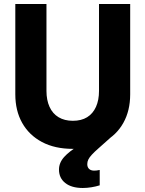

<svg xmlns="http://www.w3.org/2000/svg" viewBox="-20 -725 725 957"><path d="M343.3 17Q253.3 17 189.1 -17.2Q124.8 -51.4 90.5 -112.5Q56.3 -173.5 56.3 -255V-705H211.6V-271.8Q211.6 -226.1 226.9 -192.4Q242.2 -158.6 271.8 -140.8Q301.5 -122.9 343.3 -122.9Q385.5 -122.9 414.4 -140.8Q443.2 -158.6 458.4 -192.4Q473.5 -226.1 473.5 -271.8V-705H628.9V-255Q628.9 -173.5 594.8 -112.5Q560.6 -51.4 496.8 -17.2Q432.9 17 343.3 17ZM392.7 212Q336.7 212 305.3 187.2Q274 162.4 274 120.2Q274 86.1 300 57.2Q325.9 28.3 374.9 -0.3L412.9 -19.5L454.1 -32.3L556.9 -62.2L469.3 15.8Q450.1 32.6 437.9 45.9Q425.6 59.2 420.3 70.1Q415 81 415 93.1Q415 108.5 424.1 117Q433.2 125.5 449.6 125.5Q455.7 125.5 462 124.7Q468.3 123.9 477 122.1V198.7Q457.9 204.8 435.6 208.4Q413.3 212 392.7 212Z"/></svg>

Font: TikTok Sans Light
Style: Regular
Weight: 300
Version: Version 4.000